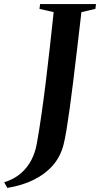

<svg xmlns="http://www.w3.org/2000/svg" viewBox="-112 -763 490 941"><path d="M-76 158 -91.5 130.5Q-42.5 115 -9.8 86.5Q23 58 42 20.8Q61 -16.5 68 -57Q80 -123 91.2 -201.8Q102.5 -280.5 113 -366.2Q123.5 -452 133 -537.8Q142.5 -623.5 151 -703.5L81.5 -719.5L84.5 -743H358.5L355.5 -719.5L287 -703.5Q276 -608.5 266 -523.8Q256 -439 247 -365.8Q238 -292.5 229.8 -232.5Q221.5 -172.5 214 -127Q206.5 -81.5 199 -52Q184 5 146.8 47.8Q109.5 90.5 53.2 118.2Q-3 146 -76 158Z"/></svg>

Font: Merriweather 120pt SemiBold
Style: Italic
Weight: 600
Italic angle: -7.8°
Version: Version 2.101